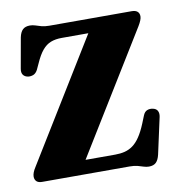

<svg xmlns="http://www.w3.org/2000/svg" viewBox="-82 -791 819 881"><g transform="rotate(-10 328.0 -350.0)"><path d="M605.5 -626.5 234.5 -23.5 129 -65H398.5Q422.5 -65 442.8 -70Q463 -75 480.8 -87.8Q498.5 -100.5 514.2 -123.8Q530 -147 545 -183.5L559.5 -219.5Q566 -235.5 578 -240.5Q590 -245.5 604.5 -242.5Q620.5 -239.5 626.5 -228Q632.5 -216.5 629 -200L592 -31Q586.5 -7 575 4.5Q563.5 16 541.5 16Q529.5 16 517.5 12Q505.5 8 490.5 4Q475.5 0 454 0H46.5Q29 0 20.5 -8.2Q12 -16.5 12 -30.5Q12 -39 16 -49.8Q20 -60.5 28.5 -73.5L401.5 -680.5L423 -635H250Q220 -635 198.2 -626.5Q176.5 -618 159 -597.2Q141.5 -576.5 124.5 -538L111.5 -510Q103 -494.5 91.2 -490Q79.5 -485.5 67 -487Q51.5 -489.5 44 -500Q36.5 -510.5 40 -529L65 -669.5Q70 -694 81.8 -705.2Q93.5 -716.5 115.5 -716.5Q127.5 -716.5 139.8 -712.5Q152 -708.5 167.2 -704.2Q182.5 -700 203.5 -700H587.5Q604.5 -700 613.5 -692.2Q622.5 -684.5 622.5 -670Q622.5 -662 618.2 -651.2Q614 -640.5 605.5 -626.5Z"/></g></svg>

Font: Fraunces ExtraBold
Style: Regular
Weight: 800
Version: Version 1.000;[b76b70a41]